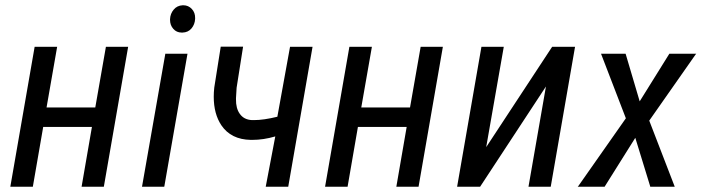

<svg xmlns="http://www.w3.org/2000/svg" viewBox="-20 -705 2649 725"><path d="M372.1 0H288.1L327.1 -225.6H143.1L104 0H19L110.8 -528.3H195.8L155.8 -299.3H339.8L379.9 -528.3H463.9Z M634.3 -596.2Q622.1 -609.9 622.1 -629.9Q622.1 -631.3 622.1 -632.8Q623 -653.3 635.7 -668.5Q648.4 -684.1 669.9 -685.1Q671.4 -685.1 672.4 -685.1Q691.4 -685.1 704.6 -670.9Q717.3 -656.7 716.8 -636.7Q716.8 -635.3 716.8 -633.8Q715.8 -612.8 703.1 -597.7Q690.4 -582.5 668.9 -582Q667.5 -582 666 -582Q646.5 -582 634.3 -596.2ZM600.1 0H598.6H518.6H516.1L516.6 -2L604 -500.5V-502H605.5H686H688L687.5 -499.5L600.6 -1.5Z M1068.4 0H983.4L1019.5 -189.9Q975.1 -176.8 932.6 -176.8Q929.7 -176.8 926.8 -176.8Q852.1 -178.2 815.9 -231.9Q787.1 -274.9 787.1 -339.8Q787.1 -356.4 789.1 -374.5L813.5 -528.8H897.9L873.5 -374L871.1 -334.5Q871.1 -332 871.1 -330.1Q870.6 -295.9 885.3 -275.4Q900.9 -252.9 931.6 -251.5Q935.1 -251.5 939 -251.5Q975.6 -251.5 1027.3 -264.2L1075.2 -528.3H1160.2Z M1560.5 0H1476.6L1515.6 -225.6H1331.5L1292.5 0H1207.5L1299.3 -528.3H1384.3L1344.2 -299.3H1528.3L1568.4 -528.3H1652.3Z M2064.9 -528.3H2151.4L2059.6 0H1975.6L2041.5 -378.4L1793 0H1706.1L1797.9 -528.3H1882.3L1815.9 -149.4Z M2342.8 -500.5 2395.5 -322.3 2506.8 -501 2507.3 -502H2508.3H2605H2608.9L2606.4 -499L2431.6 -249.5L2526.9 -2.4L2527.8 0H2525.4H2436.5H2435.1V-1.5L2378.9 -184.6L2263.7 -1L2263.2 0H2262.2H2165.5H2161.6L2164.1 -2.9L2343.3 -258.3L2250.5 -499.5L2249.5 -502H2252H2340.8H2342.3Z"/></svg>

Font: MAUL Condensed Italic
Style: Condenced Regular Italic
Weight: 400
Italic angle: -12°
Designer: MAUL
Version: Version 1.0; 2020; ttfautohint (v1.8.3)